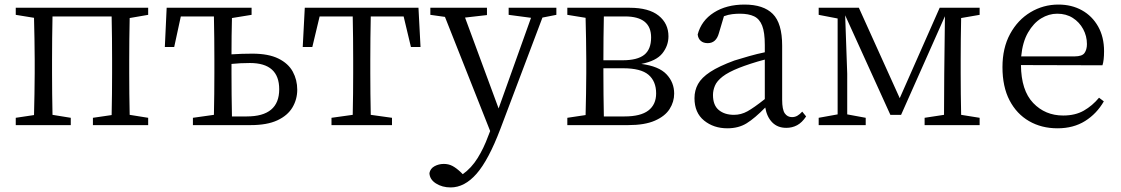

<svg xmlns="http://www.w3.org/2000/svg" viewBox="-20 -548 4909 841"><path d="M629 -483 548 -469Q547 -428 546.5 -376.5Q546 -325 546 -286V-228Q546 -189 546.5 -137.5Q547 -86 548 -45L629 -32V0H387V-32L469 -44Q470 -86 470.5 -137.5Q471 -189 471 -228V-286Q471 -327 470.5 -381Q470 -435 469 -476H210Q209 -435 208.5 -381Q208 -327 208 -286V-228Q208 -189 208.5 -137.5Q209 -86 210 -45L290 -32V0H49V-32L129 -44Q130 -85 131 -137Q132 -189 132 -228V-286Q132 -326 131 -377.5Q130 -429 129 -470L49 -483V-514H629Z M996 -38H1061Q1203 -38 1203 -157Q1203 -272 1075 -272Q1054 -272 1033.5 -271Q1013 -270 994 -268V-228Q994 -188 994.5 -134Q995 -80 996 -38ZM1082 -483 996 -469Q995 -434 994.5 -391Q994 -348 994 -310Q1040 -313 1085 -313Q1156 -313 1199.5 -291.5Q1243 -270 1262.5 -234Q1282 -198 1282 -155Q1282 -113 1261 -77.5Q1240 -42 1195 -21Q1150 0 1078 0H825V-32L917 -45Q918 -86 918.5 -137.5Q919 -189 919 -228V-286Q919 -327 918.5 -381Q918 -435 917 -476H772L743 -342H702L710 -514H1082Z M1748 -476H1604Q1603 -435 1602.5 -381Q1602 -327 1602 -286V-228Q1602 -189 1602.5 -137.5Q1603 -86 1604 -45L1697 -32V0H1432V-32L1525 -45Q1526 -86 1526.5 -137.5Q1527 -189 1527 -228V-286Q1527 -327 1526.5 -381Q1526 -435 1525 -476H1380L1348 -342H1306L1315 -514H1813L1822 -342H1780Z M2417 -514V-483L2356 -471L2172 16Q2120 153 2067.5 213Q2015 273 1954 273Q1917 273 1889.5 255.5Q1862 238 1861 210Q1865 190 1883.5 180Q1902 170 1924 170Q1945 170 1962 179Q1979 188 1999 207L2007 215Q2045 188 2072 144.5Q2099 101 2118 49L2127 26L1929 -474L1865 -483V-514H2113V-482L2017 -471L2164 -73L2306 -470L2208 -483V-514Z M2625 -38H2716Q2786 -38 2820 -64Q2854 -90 2854 -139Q2854 -192 2820.5 -220.5Q2787 -249 2709 -249H2623V-228Q2623 -188 2623.5 -134Q2624 -80 2625 -38ZM2718 -476H2625Q2624 -436 2623.5 -383.5Q2623 -331 2623 -284H2707Q2772 -284 2802 -308Q2832 -332 2832 -384Q2832 -476 2718 -476ZM2465 -514H2738Q2822 -514 2865 -479.5Q2908 -445 2908 -389Q2908 -348 2881.5 -314.5Q2855 -281 2789 -268Q2866 -258 2899.5 -222.5Q2933 -187 2933 -138Q2933 -102 2913 -70.5Q2893 -39 2848.5 -19.5Q2804 0 2732 0H2465V-32L2545 -44Q2546 -85 2547 -137Q2548 -189 2548 -228V-286Q2548 -326 2547 -377.5Q2546 -429 2545 -470L2465 -483Z M3330 -114V-287Q3299 -279 3268.5 -269Q3238 -259 3218 -251Q3170 -232 3145 -212.5Q3120 -193 3111.5 -172.5Q3103 -152 3103 -132Q3103 -87 3128.5 -66Q3154 -45 3195 -45Q3226 -45 3254 -60.5Q3282 -76 3330 -114ZM3494 -59 3511 -38Q3493 -11 3471.5 0.5Q3450 12 3424 12Q3386 12 3362.5 -12Q3339 -36 3332 -77Q3286 -30 3250.5 -8Q3215 14 3166 14Q3106 14 3064 -20Q3022 -54 3022 -118Q3022 -152 3037.5 -180Q3053 -208 3091 -233Q3129 -258 3197 -283Q3226 -292 3261 -302Q3296 -312 3330 -319V-351Q3330 -406 3318.5 -435.5Q3307 -465 3283 -476.5Q3259 -488 3221 -488Q3205 -488 3187.5 -486Q3170 -484 3151 -477L3129 -403Q3117 -359 3080 -359Q3061 -359 3049.5 -369Q3038 -379 3036 -397Q3052 -458 3107 -493Q3162 -528 3241 -528Q3324 -528 3365 -487Q3406 -446 3406 -348V-111Q3406 -68 3417.5 -51.5Q3429 -35 3449 -35Q3462 -35 3472.5 -41Q3483 -47 3494 -59Z M4271 -483 4190 -469Q4189 -428 4188.5 -376.5Q4188 -325 4188 -286V-228Q4188 -189 4188.5 -137.5Q4189 -86 4190 -45L4271 -32V0H4030V-32L4115 -45L4116 -225L4119 -477L3927 -45H3880L3682 -481L3691 -225V-47L3772 -32V0H3566V-32L3649 -47V-467L3566 -483V-514H3742L3921 -118L4096 -514H4271Z M4453 -301H4687Q4720 -301 4730.5 -316Q4741 -331 4741 -355Q4741 -390 4724.5 -420.5Q4708 -451 4679 -469.5Q4650 -488 4611 -488Q4574 -488 4540.5 -467.5Q4507 -447 4483 -405.5Q4459 -364 4453 -301ZM4809 -262 4452 -263Q4453 -152 4505.5 -97Q4558 -42 4637 -42Q4690 -42 4727.5 -63.5Q4765 -85 4794 -120L4815 -104Q4784 -50 4733 -18Q4682 14 4612 14Q4542 14 4487.5 -17.5Q4433 -49 4402 -108.5Q4371 -168 4371 -254Q4371 -338 4404.5 -399.5Q4438 -461 4494 -494.5Q4550 -528 4616 -528Q4674 -528 4719 -503Q4764 -478 4790 -432Q4816 -386 4816 -324Q4816 -283 4809 -262Z"/></svg>

Font: Shippori Mincho TTF
Style: Regular
Weight: 400
Version: Version 2.100